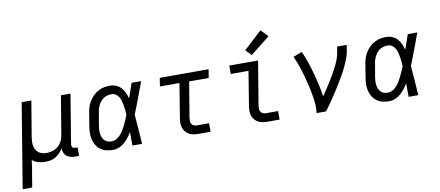

<svg xmlns="http://www.w3.org/2000/svg" viewBox="-83 -1109 3765 1643"><g transform="rotate(-10 1799.0 -288.0)"><path d="M-2 205 119 -530H203L151 -218Q148 -199 147.5 -180Q147 -161 150.5 -143.5Q154 -126 163 -110.5Q172 -95 186 -84.5Q200 -74 218 -69.5Q236 -65 255 -65Q272 -65 289.5 -68.5Q307 -72 323.5 -79.5Q340 -87 354.5 -99Q369 -111 379 -126.5Q389 -142 395 -159Q401 -176 404 -193L460 -530H543L473 -104Q472 -96 473 -88.5Q474 -81 478.5 -75.5Q483 -70 490 -68Q497 -66 505 -66H523V8H493Q472 8 452 3.5Q432 -1 417 -13Q402 -25 394 -43.5Q386 -62 387 -82Q375 -62 358 -44Q341 -26 320 -13.5Q299 -1 276 3.5Q253 8 230 8Q199 8 169.5 -0.5Q140 -9 118 -28Q118 -28 118 -28Q118 -28 118 -28Q114 5 109 37.5Q104 70 98 102L81 205Z M820 8Q791 8 762.5 1.5Q734 -5 711.5 -21.5Q689 -38 674.5 -62Q660 -86 653.5 -113.5Q647 -141 648 -170.5Q649 -200 654 -230L672 -340Q676 -366 684 -391Q692 -416 706.5 -439.5Q721 -463 741 -482.5Q761 -502 785 -515Q809 -528 835 -533Q861 -538 887 -538Q915 -538 940.5 -527Q966 -516 983.5 -496.5Q1001 -477 1012 -452.5Q1023 -428 1030 -402Q1041 -434 1052 -466Q1063 -498 1074 -530H1157Q1131 -462 1106 -393.5Q1081 -325 1053 -257Q1059 -193 1063 -128.5Q1067 -64 1072 0H988Q988 -30 987.5 -59.5Q987 -89 987 -118Q973 -94 956 -72Q939 -50 918 -31.5Q897 -13 871.5 -2.5Q846 8 820 8ZM820 -66Q842 -66 862.5 -78Q883 -90 898.5 -107.5Q914 -125 925.5 -145Q937 -165 947 -185.5Q957 -206 966 -227Q975 -248 983 -269Q982 -289 980 -309.5Q978 -330 974.5 -349.5Q971 -369 966 -388.5Q961 -408 951 -425Q941 -442 924.5 -453Q908 -464 887 -464Q870 -464 853 -460Q836 -456 821 -446.5Q806 -437 794 -423Q782 -409 774 -393.5Q766 -378 761 -361.5Q756 -345 754 -328L735 -218Q732 -200 731 -182.5Q730 -165 732.5 -148Q735 -131 741 -115.5Q747 -100 758.5 -88Q770 -76 786.5 -71Q803 -66 820 -66Z M1563 0Q1541 0 1520 -3.5Q1499 -7 1481.5 -16.5Q1464 -26 1451 -41.5Q1438 -57 1431.5 -76.5Q1425 -96 1425 -117.5Q1425 -139 1429 -161L1477 -457H1307L1319 -530H1743L1731 -456H1561L1510 -149Q1508 -135 1508.5 -120.5Q1509 -106 1516 -95Q1523 -84 1536 -79Q1549 -74 1563 -74H1667V0Z M2163 0Q2141 0 2120 -3.5Q2099 -7 2081.5 -16.5Q2064 -26 2051 -41.5Q2038 -57 2031.5 -76.5Q2025 -96 2025 -117.5Q2025 -139 2029 -161L2077 -457H1923V-530H2173L2110 -149Q2108 -135 2108.5 -120.5Q2109 -106 2116 -95Q2123 -84 2136 -79Q2149 -74 2163 -74H2267V0ZM2128 -585 2080 -635 2238 -781 2297 -719Z M2588 0Q2593 -34 2591 -67.5Q2589 -101 2584 -134Q2579 -167 2572.5 -199Q2566 -231 2558.5 -262.5Q2551 -294 2542 -325.5Q2533 -357 2523.5 -388Q2514 -419 2502.5 -449Q2491 -479 2478 -508L2554 -538Q2575 -490 2592 -440.5Q2609 -391 2623 -340Q2637 -289 2649 -237Q2661 -185 2668 -131Q2687 -159 2705.5 -186.5Q2724 -214 2741.5 -242Q2759 -270 2775.5 -298.5Q2792 -327 2807 -356.5Q2822 -386 2834 -416Q2846 -446 2851 -477L2860 -530H2943L2935 -477Q2929 -445 2917 -413.5Q2905 -382 2890.5 -351Q2876 -320 2859 -290Q2842 -260 2824.5 -230.5Q2807 -201 2788.5 -172Q2770 -143 2750.5 -114Q2731 -85 2711.5 -56.5Q2692 -28 2671 0Z M3220 8Q3191 8 3162.5 1.5Q3134 -5 3111.5 -21.5Q3089 -38 3074.5 -62Q3060 -86 3053.5 -113.5Q3047 -141 3048 -170.5Q3049 -200 3054 -230L3072 -340Q3076 -366 3084 -391Q3092 -416 3106.5 -439.5Q3121 -463 3141 -482.5Q3161 -502 3185 -515Q3209 -528 3235 -533Q3261 -538 3287 -538Q3315 -538 3340.5 -527Q3366 -516 3383.5 -496.5Q3401 -477 3412 -452.5Q3423 -428 3430 -402Q3441 -434 3452 -466Q3463 -498 3474 -530H3557Q3531 -462 3506 -393.5Q3481 -325 3453 -257Q3459 -193 3463 -128.5Q3467 -64 3472 0H3388Q3388 -30 3387.5 -59.5Q3387 -89 3387 -118Q3373 -94 3356 -72Q3339 -50 3318 -31.5Q3297 -13 3271.5 -2.5Q3246 8 3220 8ZM3220 -66Q3242 -66 3262.5 -78Q3283 -90 3298.5 -107.5Q3314 -125 3325.5 -145Q3337 -165 3347 -185.5Q3357 -206 3366 -227Q3375 -248 3383 -269Q3382 -289 3380 -309.5Q3378 -330 3374.5 -349.5Q3371 -369 3366 -388.5Q3361 -408 3351 -425Q3341 -442 3324.5 -453Q3308 -464 3287 -464Q3270 -464 3253 -460Q3236 -456 3221 -446.5Q3206 -437 3194 -423Q3182 -409 3174 -393.5Q3166 -378 3161 -361.5Q3156 -345 3154 -328L3135 -218Q3132 -200 3131 -182.5Q3130 -165 3132.5 -148Q3135 -131 3141 -115.5Q3147 -100 3158.5 -88Q3170 -76 3186.5 -71Q3203 -66 3220 -66Z"/></g></svg>

Font: Iosevka Curly Extended Oblique
Style: Regular
Weight: 400
Width: 7
Italic angle: -9°
Monospace: yes
Designer: Belleve Invis
Foundry: Belleve Invis
Version: Version 11.1.0; ttfautohint (v1.8.3)